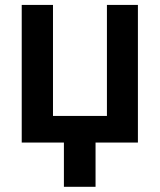

<svg xmlns="http://www.w3.org/2000/svg" viewBox="-20 -565 633 761"><path d="M526.6 0H358.7V175.4H233.3V0H66.1V-545.5H190V-105.5H403.8V-545.5H526.6Z"/></svg>

Font: Interop SemBd
Style: Regular
Weight: 600
Designer: Rasmus Andersson, Google, Jang Haemin
Foundry: jhaemin
Version: Version 1.008